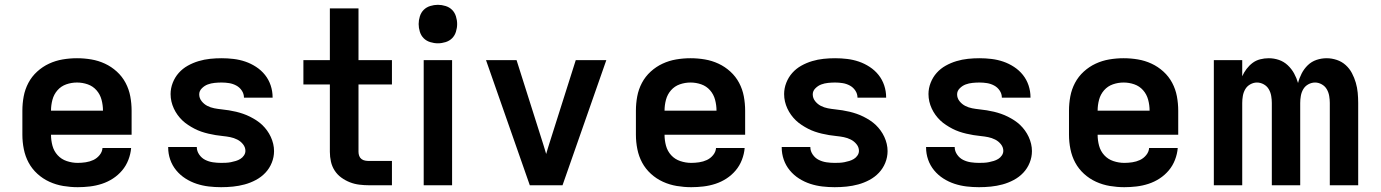

<svg xmlns="http://www.w3.org/2000/svg" viewBox="-20 -770 5740 798"><path d="M303 8Q273 8 243 3Q213 -2 185.5 -14.5Q158 -27 135.5 -47.5Q113 -68 99 -94Q85 -120 79 -150Q73 -180 73 -210V-310Q73 -340 78.5 -369.5Q84 -399 98 -425.5Q112 -452 134.5 -472.5Q157 -493 184 -505.5Q211 -518 240.5 -523Q270 -528 300 -528Q330 -528 359.5 -523Q389 -518 416 -505.5Q443 -493 465.5 -472.5Q488 -452 502 -425.5Q516 -399 521.5 -369.5Q527 -340 527 -310V-210H192Q192 -187 198 -164.5Q204 -142 219.5 -125Q235 -108 257.5 -100.5Q280 -93 303 -93Q319 -93 336 -95.5Q353 -98 368 -105Q383 -112 394 -125.5Q405 -139 406 -155H525Q523 -130 513.5 -105.5Q504 -81 487.5 -61.5Q471 -42 449.5 -28Q428 -14 403.5 -6Q379 2 353.5 5Q328 8 303 8ZM192 -310H408Q408 -333 402 -355.5Q396 -378 381 -395Q366 -412 344.5 -419.5Q323 -427 300 -427Q277 -427 255.5 -419.5Q234 -412 219 -395Q204 -378 198 -355.5Q192 -333 192 -310Z M899 8Q873 8 847.5 5Q822 2 797.5 -6Q773 -14 751 -28Q729 -42 712.5 -62Q696 -82 687.5 -106.5Q679 -131 679 -157V-159H798V-158Q798 -142 808 -127.5Q818 -113 833 -105.5Q848 -98 865 -95.5Q882 -93 899 -93Q909 -93 919.5 -93.5Q930 -94 940 -96Q950 -98 960 -101Q970 -104 979 -109.5Q988 -115 994 -124Q1000 -133 1000 -143Q1000 -158 990 -170.5Q980 -183 966 -190Q952 -197 937 -200Q922 -203 906.5 -204.5Q891 -206 876 -208.5Q861 -211 846 -214.5Q831 -218 816.5 -223Q802 -228 788.5 -235Q775 -242 762 -250.5Q749 -259 738 -269.5Q727 -280 718 -292.5Q709 -305 702.5 -319Q696 -333 692.5 -348Q689 -363 689 -379Q689 -403 698 -426Q707 -449 723 -467Q739 -485 760.5 -497Q782 -509 805.5 -516Q829 -523 853 -525.5Q877 -528 901 -528Q926 -528 951 -525Q976 -522 999.5 -514Q1023 -506 1044.5 -492Q1066 -478 1081.5 -458.5Q1097 -439 1105 -415Q1113 -391 1113 -366V-364H994Q994 -380 985 -393.5Q976 -407 962 -414.5Q948 -422 932.5 -424.5Q917 -427 901 -427Q887 -427 872 -425.5Q857 -424 843.5 -419Q830 -414 819 -403Q808 -392 808 -378Q808 -362 818 -349.5Q828 -337 841.5 -330Q855 -323 870.5 -320Q886 -317 901 -315.5Q916 -314 931.5 -311.5Q947 -309 961.5 -305.5Q976 -302 990.5 -297Q1005 -292 1019 -285Q1033 -278 1046 -269.5Q1059 -261 1070 -250.5Q1081 -240 1090 -227.5Q1099 -215 1105.5 -201Q1112 -187 1115.5 -172Q1119 -157 1119 -142Q1119 -117 1109.5 -93.5Q1100 -70 1083 -52Q1066 -34 1043.5 -22Q1021 -10 997 -3.5Q973 3 948.5 5.5Q924 8 899 8Z M1514 0Q1494 0 1473.5 -2.5Q1453 -5 1434 -12.5Q1415 -20 1398.5 -32Q1382 -44 1371 -61Q1360 -78 1355.5 -98Q1351 -118 1351 -139V-419H1241V-520H1351V-735H1470V-520H1609V-419H1470V-139Q1470 -130 1473 -122Q1476 -114 1482.5 -109Q1489 -104 1497.5 -102.5Q1506 -101 1514 -101H1609V0Z M1741 0V-520H1859V0ZM1800 -590Q1784 -590 1768 -595Q1752 -600 1741 -611Q1730 -622 1725 -638Q1720 -654 1720 -670Q1720 -686 1725 -702Q1730 -718 1741 -729Q1752 -740 1768 -745Q1784 -750 1800 -750Q1816 -750 1832 -745Q1848 -740 1859 -729Q1870 -718 1875 -702Q1880 -686 1880 -670Q1880 -654 1875 -638Q1870 -622 1859 -611Q1848 -600 1832 -595Q1816 -590 1800 -590Z M2182 0 2000 -520H2127L2237 -173Q2240 -163 2243.5 -152Q2247 -141 2250 -130Q2253 -141 2256.5 -152Q2260 -163 2263 -173L2373 -520H2500L2318 0Z M2853 8Q2823 8 2793 3Q2763 -2 2735.5 -14.5Q2708 -27 2685.5 -47.5Q2663 -68 2649 -94Q2635 -120 2629 -150Q2623 -180 2623 -210V-310Q2623 -340 2628.5 -369.5Q2634 -399 2648 -425.5Q2662 -452 2684.5 -472.5Q2707 -493 2734 -505.5Q2761 -518 2790.5 -523Q2820 -528 2850 -528Q2880 -528 2909.5 -523Q2939 -518 2966 -505.5Q2993 -493 3015.5 -472.5Q3038 -452 3052 -425.5Q3066 -399 3071.5 -369.5Q3077 -340 3077 -310V-210H2742Q2742 -187 2748 -164.5Q2754 -142 2769.5 -125Q2785 -108 2807.5 -100.5Q2830 -93 2853 -93Q2869 -93 2886 -95.5Q2903 -98 2918 -105Q2933 -112 2944 -125.5Q2955 -139 2956 -155H3075Q3073 -130 3063.5 -105.5Q3054 -81 3037.5 -61.5Q3021 -42 2999.5 -28Q2978 -14 2953.5 -6Q2929 2 2903.5 5Q2878 8 2853 8ZM2742 -310H2958Q2958 -333 2952 -355.5Q2946 -378 2931 -395Q2916 -412 2894.5 -419.5Q2873 -427 2850 -427Q2827 -427 2805.5 -419.5Q2784 -412 2769 -395Q2754 -378 2748 -355.5Q2742 -333 2742 -310Z M3449 8Q3423 8 3397.5 5Q3372 2 3347.5 -6Q3323 -14 3301 -28Q3279 -42 3262.5 -62Q3246 -82 3237.5 -106.5Q3229 -131 3229 -157V-159H3348V-158Q3348 -142 3358 -127.5Q3368 -113 3383 -105.5Q3398 -98 3415 -95.5Q3432 -93 3449 -93Q3459 -93 3469.5 -93.5Q3480 -94 3490 -96Q3500 -98 3510 -101Q3520 -104 3529 -109.5Q3538 -115 3544 -124Q3550 -133 3550 -143Q3550 -158 3540 -170.5Q3530 -183 3516 -190Q3502 -197 3487 -200Q3472 -203 3456.5 -204.5Q3441 -206 3426 -208.5Q3411 -211 3396 -214.5Q3381 -218 3366.5 -223Q3352 -228 3338.5 -235Q3325 -242 3312 -250.5Q3299 -259 3288 -269.5Q3277 -280 3268 -292.5Q3259 -305 3252.5 -319Q3246 -333 3242.5 -348Q3239 -363 3239 -379Q3239 -403 3248 -426Q3257 -449 3273 -467Q3289 -485 3310.5 -497Q3332 -509 3355.5 -516Q3379 -523 3403 -525.5Q3427 -528 3451 -528Q3476 -528 3501 -525Q3526 -522 3549.5 -514Q3573 -506 3594.5 -492Q3616 -478 3631.5 -458.5Q3647 -439 3655 -415Q3663 -391 3663 -366V-364H3544Q3544 -380 3535 -393.5Q3526 -407 3512 -414.5Q3498 -422 3482.5 -424.5Q3467 -427 3451 -427Q3437 -427 3422 -425.5Q3407 -424 3393.5 -419Q3380 -414 3369 -403Q3358 -392 3358 -378Q3358 -362 3368 -349.5Q3378 -337 3391.5 -330Q3405 -323 3420.5 -320Q3436 -317 3451 -315.5Q3466 -314 3481.5 -311.5Q3497 -309 3511.5 -305.5Q3526 -302 3540.5 -297Q3555 -292 3569 -285Q3583 -278 3596 -269.5Q3609 -261 3620 -250.5Q3631 -240 3640 -227.5Q3649 -215 3655.5 -201Q3662 -187 3665.5 -172Q3669 -157 3669 -142Q3669 -117 3659.5 -93.5Q3650 -70 3633 -52Q3616 -34 3593.5 -22Q3571 -10 3547 -3.5Q3523 3 3498.5 5.5Q3474 8 3449 8Z M4049 8Q4023 8 3997.5 5Q3972 2 3947.5 -6Q3923 -14 3901 -28Q3879 -42 3862.5 -62Q3846 -82 3837.5 -106.5Q3829 -131 3829 -157V-159H3948V-158Q3948 -142 3958 -127.5Q3968 -113 3983 -105.5Q3998 -98 4015 -95.5Q4032 -93 4049 -93Q4059 -93 4069.5 -93.5Q4080 -94 4090 -96Q4100 -98 4110 -101Q4120 -104 4129 -109.5Q4138 -115 4144 -124Q4150 -133 4150 -143Q4150 -158 4140 -170.5Q4130 -183 4116 -190Q4102 -197 4087 -200Q4072 -203 4056.5 -204.5Q4041 -206 4026 -208.5Q4011 -211 3996 -214.5Q3981 -218 3966.5 -223Q3952 -228 3938.5 -235Q3925 -242 3912 -250.5Q3899 -259 3888 -269.5Q3877 -280 3868 -292.5Q3859 -305 3852.5 -319Q3846 -333 3842.5 -348Q3839 -363 3839 -379Q3839 -403 3848 -426Q3857 -449 3873 -467Q3889 -485 3910.5 -497Q3932 -509 3955.5 -516Q3979 -523 4003 -525.5Q4027 -528 4051 -528Q4076 -528 4101 -525Q4126 -522 4149.5 -514Q4173 -506 4194.5 -492Q4216 -478 4231.5 -458.5Q4247 -439 4255 -415Q4263 -391 4263 -366V-364H4144Q4144 -380 4135 -393.5Q4126 -407 4112 -414.5Q4098 -422 4082.5 -424.5Q4067 -427 4051 -427Q4037 -427 4022 -425.5Q4007 -424 3993.5 -419Q3980 -414 3969 -403Q3958 -392 3958 -378Q3958 -362 3968 -349.5Q3978 -337 3991.5 -330Q4005 -323 4020.5 -320Q4036 -317 4051 -315.5Q4066 -314 4081.5 -311.5Q4097 -309 4111.5 -305.5Q4126 -302 4140.5 -297Q4155 -292 4169 -285Q4183 -278 4196 -269.5Q4209 -261 4220 -250.5Q4231 -240 4240 -227.5Q4249 -215 4255.5 -201Q4262 -187 4265.5 -172Q4269 -157 4269 -142Q4269 -117 4259.5 -93.5Q4250 -70 4233 -52Q4216 -34 4193.5 -22Q4171 -10 4147 -3.5Q4123 3 4098.5 5.5Q4074 8 4049 8Z M4653 8Q4623 8 4593 3Q4563 -2 4535.5 -14.5Q4508 -27 4485.5 -47.5Q4463 -68 4449 -94Q4435 -120 4429 -150Q4423 -180 4423 -210V-310Q4423 -340 4428.5 -369.5Q4434 -399 4448 -425.5Q4462 -452 4484.5 -472.5Q4507 -493 4534 -505.5Q4561 -518 4590.5 -523Q4620 -528 4650 -528Q4680 -528 4709.5 -523Q4739 -518 4766 -505.5Q4793 -493 4815.5 -472.5Q4838 -452 4852 -425.5Q4866 -399 4871.5 -369.5Q4877 -340 4877 -310V-210H4542Q4542 -187 4548 -164.5Q4554 -142 4569.5 -125Q4585 -108 4607.5 -100.5Q4630 -93 4653 -93Q4669 -93 4686 -95.5Q4703 -98 4718 -105Q4733 -112 4744 -125.5Q4755 -139 4756 -155H4875Q4873 -130 4863.5 -105.5Q4854 -81 4837.5 -61.5Q4821 -42 4799.5 -28Q4778 -14 4753.5 -6Q4729 2 4703.5 5Q4678 8 4653 8ZM4542 -310H4758Q4758 -333 4752 -355.5Q4746 -378 4731 -395Q4716 -412 4694.5 -419.5Q4673 -427 4650 -427Q4627 -427 4605.5 -419.5Q4584 -412 4569 -395Q4554 -378 4548 -355.5Q4542 -333 4542 -310Z M5025 0V-520H5143V-453Q5150 -469 5161 -483.5Q5172 -498 5186 -508.5Q5200 -519 5217.5 -523.5Q5235 -528 5253 -528Q5275 -528 5295.5 -521Q5316 -514 5332 -499Q5348 -484 5358.5 -465Q5369 -446 5375 -425Q5380 -445 5390 -464.5Q5400 -484 5415.5 -499Q5431 -514 5451.5 -521Q5472 -528 5494 -528Q5515 -528 5536 -521Q5557 -514 5573 -499.5Q5589 -485 5599 -466Q5609 -447 5615 -426.5Q5621 -406 5623 -384.5Q5625 -363 5625 -342V0H5507V-342Q5507 -356 5504.5 -371Q5502 -386 5494.5 -399Q5487 -412 5473.5 -419.5Q5460 -427 5446 -427Q5431 -427 5417.5 -419.5Q5404 -412 5396.5 -399Q5389 -386 5386.5 -371Q5384 -356 5384 -342V0H5266V-342Q5266 -356 5263.5 -371Q5261 -386 5253.5 -399Q5246 -412 5232.5 -419.5Q5219 -427 5204 -427Q5190 -427 5176.5 -419.5Q5163 -412 5155.5 -399Q5148 -386 5145.5 -371Q5143 -356 5143 -342V0Z"/></svg>

Font: Iosevka Aile
Style: Bold
Weight: 700
Designer: Belleve Invis
Foundry: Belleve Invis
Version: Version 28.0.1; ttfautohint (v1.8.4)